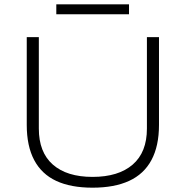

<svg xmlns="http://www.w3.org/2000/svg" viewBox="-20 -858 860 890"><path d="M409 12Q308 12 240.5 -19.5Q173 -51 138.5 -116Q104 -181 104 -279V-686H160V-262Q160 -152 225 -95Q290 -38 409 -38Q529 -38 595 -95Q661 -152 661 -262V-686H717V-279Q717 -181 682 -116Q647 -51 578.5 -19.5Q510 12 409 12ZM241 -792V-838H578V-792Z"/></svg>

Font: Archivo SemiExpanded Thin
Style: Regular
Weight: 250
Width: 6
Designer: Hector Gatti
Foundry: Omnibus-Type
Version: Version 2.001